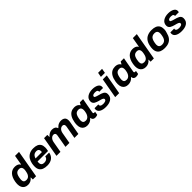

<svg xmlns="http://www.w3.org/2000/svg" viewBox="575 -2726 4742 4742"><g transform="rotate(-45 2945.5 -355.5)"><path d="M212 12Q156 12 115 -11.5Q74 -35 52.5 -79Q31 -123 31 -184Q31 -204 33 -226Q35 -248 39 -273Q51 -341 74 -391Q97 -441 129 -473.5Q161 -506 200 -522Q239 -538 284 -538Q321 -538 350 -530.5Q379 -523 401 -507.5Q423 -492 436 -468H442L486 -723H625L498 0H385V-71H378Q347 -29 303.5 -8.5Q260 12 212 12ZM265 -102Q305 -102 332.5 -120Q360 -138 378 -172.5Q396 -207 404 -255Q408 -273 409.5 -285.5Q411 -298 412 -307.5Q413 -317 413 -325Q413 -356 403.5 -378.5Q394 -401 373.5 -412.5Q353 -424 322 -424Q281 -424 253.5 -408Q226 -392 209.5 -359.5Q193 -327 183 -278Q180 -256 177.5 -240.5Q175 -225 174 -214.5Q173 -204 173 -195Q173 -149 195 -125.5Q217 -102 265 -102Z M885 12Q805 12 750.5 -10Q696 -32 668.5 -77.5Q641 -123 641 -193Q641 -220 643.5 -246Q646 -272 651 -297Q665 -368 700 -422Q735 -476 793 -507Q851 -538 935 -538Q1009 -538 1059.5 -517Q1110 -496 1135.5 -453Q1161 -410 1161 -343Q1161 -322 1158 -293.5Q1155 -265 1147 -232H782Q781 -221 779.5 -210.5Q778 -200 778 -191Q778 -158 789 -135.5Q800 -113 823.5 -102.5Q847 -92 883 -92Q908 -92 928 -98Q948 -104 963.5 -115.5Q979 -127 989.5 -144.5Q1000 -162 1003 -186H1139Q1131 -136 1109.5 -99Q1088 -62 1054.5 -37.5Q1021 -13 978 -0.5Q935 12 885 12ZM799 -320H1020Q1022 -329 1022.5 -337.5Q1023 -346 1023 -352Q1023 -381 1013 -399Q1003 -417 983.5 -426Q964 -435 938 -435Q901 -435 873.5 -421.5Q846 -408 828 -382.5Q810 -357 799 -320Z M1210 0 1302 -526H1416V-454H1423Q1443 -479 1469 -498Q1495 -517 1525 -527.5Q1555 -538 1588 -538Q1640 -538 1674.5 -518Q1709 -498 1722 -454H1729Q1751 -479 1777 -498Q1803 -517 1834.5 -527.5Q1866 -538 1899 -538Q1965 -538 2004 -506.5Q2043 -475 2043 -404Q2043 -388 2041 -371Q2039 -354 2035 -335L1975 0H1837L1894 -320Q1896 -332 1897 -341.5Q1898 -351 1898 -360Q1898 -383 1890.5 -396.5Q1883 -410 1869 -416.5Q1855 -423 1836 -423Q1807 -423 1781.5 -406.5Q1756 -390 1738.5 -360.5Q1721 -331 1714 -294L1662 0H1524L1580 -320Q1582 -332 1583.5 -342Q1585 -352 1585 -361Q1585 -383 1577.5 -396.5Q1570 -410 1556 -416.5Q1542 -423 1522 -423Q1494 -423 1468.5 -406.5Q1443 -390 1425.5 -360.5Q1408 -331 1401 -294L1349 0Z M2282 12Q2229 12 2188.5 -10Q2148 -32 2126.5 -75.5Q2105 -119 2105 -183Q2105 -203 2107 -224.5Q2109 -246 2113 -271Q2129 -363 2163.5 -422.5Q2198 -482 2248.5 -510Q2299 -538 2362 -538Q2396 -538 2424.5 -530Q2453 -522 2475 -506Q2497 -490 2511 -464H2518L2552 -526H2666L2642 -397Q2635 -358 2628 -319.5Q2621 -281 2615 -247Q2609 -213 2604 -186Q2599 -159 2596.5 -142Q2594 -125 2594 -121Q2594 -107 2601.5 -100.5Q2609 -94 2622 -94H2654L2639 -5Q2626 1 2605.5 6.5Q2585 12 2559 12Q2532 12 2511 2.5Q2490 -7 2478 -26Q2473 -35 2469.5 -46.5Q2466 -58 2465 -71H2458Q2425 -30 2380 -9Q2335 12 2282 12ZM2340 -102Q2366 -102 2389 -112.5Q2412 -123 2429.5 -143Q2447 -163 2460 -191.5Q2473 -220 2479 -255Q2483 -273 2484.5 -285.5Q2486 -298 2486.5 -307.5Q2487 -317 2487 -324Q2487 -357 2477.5 -379Q2468 -401 2448 -412.5Q2428 -424 2397 -424Q2356 -424 2328.5 -407.5Q2301 -391 2284 -357.5Q2267 -324 2257 -274Q2253 -253 2251 -238.5Q2249 -224 2248 -213.5Q2247 -203 2247 -195Q2247 -149 2269 -125.5Q2291 -102 2340 -102Z M2930 12Q2878 12 2835.5 2.5Q2793 -7 2762.5 -25Q2732 -43 2716.5 -69Q2701 -95 2701 -127Q2701 -138 2703 -149Q2705 -160 2707 -167H2841Q2839 -162 2838 -156.5Q2837 -151 2837 -148Q2837 -127 2850.5 -114Q2864 -101 2886 -95Q2908 -89 2934 -89Q2953 -89 2972.5 -92Q2992 -95 3008.5 -101.5Q3025 -108 3034.5 -119Q3044 -130 3044 -147Q3044 -163 3033.5 -173.5Q3023 -184 3005.5 -191.5Q2988 -199 2965 -205.5Q2942 -212 2917 -218Q2888 -226 2858.5 -236Q2829 -246 2805 -261Q2781 -276 2766.5 -299.5Q2752 -323 2752 -356Q2752 -402 2771 -436Q2790 -470 2824 -493Q2858 -516 2902.5 -527.5Q2947 -539 2999 -539Q3045 -539 3084 -530.5Q3123 -522 3152 -506Q3181 -490 3197 -467Q3213 -444 3213 -414Q3213 -400 3210.5 -387.5Q3208 -375 3207 -372H3074Q3075 -377 3075.5 -380.5Q3076 -384 3076 -387Q3076 -403 3066 -414.5Q3056 -426 3038 -431.5Q3020 -437 2993 -437Q2970 -437 2952 -433.5Q2934 -430 2921 -423Q2908 -416 2901.5 -406Q2895 -396 2895 -385Q2895 -367 2911.5 -356.5Q2928 -346 2955 -339Q2982 -332 3013 -322Q3043 -314 3073.5 -304.5Q3104 -295 3130 -280Q3156 -265 3171.5 -241Q3187 -217 3187 -180Q3187 -126 3166.5 -89.5Q3146 -53 3110 -30.5Q3074 -8 3028 2Q2982 12 2930 12Z M3365 -603 3387 -723H3526L3505 -603ZM3261 0 3354 -526H3493L3400 0Z M3709 12Q3656 12 3615.5 -10Q3575 -32 3553.5 -75.5Q3532 -119 3532 -183Q3532 -203 3534 -224.5Q3536 -246 3540 -271Q3556 -363 3590.5 -422.5Q3625 -482 3675.5 -510Q3726 -538 3789 -538Q3823 -538 3851.5 -530Q3880 -522 3902 -506Q3924 -490 3938 -464H3945L3979 -526H4093L4069 -397Q4062 -358 4055 -319.5Q4048 -281 4042 -247Q4036 -213 4031 -186Q4026 -159 4023.5 -142Q4021 -125 4021 -121Q4021 -107 4028.5 -100.5Q4036 -94 4049 -94H4081L4066 -5Q4053 1 4032.5 6.5Q4012 12 3986 12Q3959 12 3938 2.5Q3917 -7 3905 -26Q3900 -35 3896.5 -46.5Q3893 -58 3892 -71H3885Q3852 -30 3807 -9Q3762 12 3709 12ZM3767 -102Q3793 -102 3816 -112.5Q3839 -123 3856.5 -143Q3874 -163 3887 -191.5Q3900 -220 3906 -255Q3910 -273 3911.5 -285.5Q3913 -298 3913.5 -307.5Q3914 -317 3914 -324Q3914 -357 3904.5 -379Q3895 -401 3875 -412.5Q3855 -424 3824 -424Q3783 -424 3755.5 -407.5Q3728 -391 3711 -357.5Q3694 -324 3684 -274Q3680 -253 3678 -238.5Q3676 -224 3675 -213.5Q3674 -203 3674 -195Q3674 -149 3696 -125.5Q3718 -102 3767 -102Z M4326 12Q4270 12 4229 -11.5Q4188 -35 4166.5 -79Q4145 -123 4145 -184Q4145 -204 4147 -226Q4149 -248 4153 -273Q4165 -341 4188 -391Q4211 -441 4243 -473.5Q4275 -506 4314 -522Q4353 -538 4398 -538Q4435 -538 4464 -530.5Q4493 -523 4515 -507.5Q4537 -492 4550 -468H4556L4600 -723H4739L4612 0H4499V-71H4492Q4461 -29 4417.5 -8.5Q4374 12 4326 12ZM4379 -102Q4419 -102 4446.5 -120Q4474 -138 4492 -172.5Q4510 -207 4518 -255Q4522 -273 4523.5 -285.5Q4525 -298 4526 -307.5Q4527 -317 4527 -325Q4527 -356 4517.5 -378.5Q4508 -401 4487.5 -412.5Q4467 -424 4436 -424Q4395 -424 4367.5 -408Q4340 -392 4323.5 -359.5Q4307 -327 4297 -278Q4294 -256 4291.5 -240.5Q4289 -225 4288 -214.5Q4287 -204 4287 -195Q4287 -149 4309 -125.5Q4331 -102 4379 -102Z M4989 12Q4912 12 4859.5 -10Q4807 -32 4780 -77.5Q4753 -123 4753 -192Q4753 -212 4755 -232.5Q4757 -253 4761 -274Q4776 -365 4816 -423.5Q4856 -482 4919 -510Q4982 -538 5066 -538Q5144 -538 5197 -516Q5250 -494 5277 -448.5Q5304 -403 5304 -333Q5304 -303 5298.5 -275.5Q5293 -248 5283 -221Q5264 -141 5225.5 -89.5Q5187 -38 5128.5 -13Q5070 12 4989 12ZM4999 -96Q5044 -96 5074.5 -113Q5105 -130 5124 -165Q5143 -200 5152 -251Q5156 -273 5158 -287Q5160 -301 5160.5 -310.5Q5161 -320 5161 -329Q5161 -362 5150 -385Q5139 -408 5116.5 -419.5Q5094 -431 5057 -431Q5012 -431 4981.5 -413Q4951 -395 4932.5 -360.5Q4914 -326 4904 -275Q4900 -253 4898 -238.5Q4896 -224 4895 -214.5Q4894 -205 4894 -197Q4894 -164 4905 -141.5Q4916 -119 4939.5 -107.5Q4963 -96 4999 -96Z M5578 12Q5526 12 5483.5 2.5Q5441 -7 5410.5 -25Q5380 -43 5364.5 -69Q5349 -95 5349 -127Q5349 -138 5351 -149Q5353 -160 5355 -167H5489Q5487 -162 5486 -156.5Q5485 -151 5485 -148Q5485 -127 5498.5 -114Q5512 -101 5534 -95Q5556 -89 5582 -89Q5601 -89 5620.5 -92Q5640 -95 5656.5 -101.5Q5673 -108 5682.5 -119Q5692 -130 5692 -147Q5692 -163 5681.5 -173.5Q5671 -184 5653.5 -191.5Q5636 -199 5613 -205.5Q5590 -212 5565 -218Q5536 -226 5506.5 -236Q5477 -246 5453 -261Q5429 -276 5414.5 -299.5Q5400 -323 5400 -356Q5400 -402 5419 -436Q5438 -470 5472 -493Q5506 -516 5550.5 -527.5Q5595 -539 5647 -539Q5693 -539 5732 -530.5Q5771 -522 5800 -506Q5829 -490 5845 -467Q5861 -444 5861 -414Q5861 -400 5858.5 -387.5Q5856 -375 5855 -372H5722Q5723 -377 5723.5 -380.5Q5724 -384 5724 -387Q5724 -403 5714 -414.5Q5704 -426 5686 -431.5Q5668 -437 5641 -437Q5618 -437 5600 -433.5Q5582 -430 5569 -423Q5556 -416 5549.5 -406Q5543 -396 5543 -385Q5543 -367 5559.5 -356.5Q5576 -346 5603 -339Q5630 -332 5661 -322Q5691 -314 5721.5 -304.5Q5752 -295 5778 -280Q5804 -265 5819.5 -241Q5835 -217 5835 -180Q5835 -126 5814.5 -89.5Q5794 -53 5758 -30.5Q5722 -8 5676 2Q5630 12 5578 12Z"/></g></svg>

Font: Archivo SemiBold
Style: Bold Italic
Weight: 700
Italic angle: -10°
Version: Version 2.001